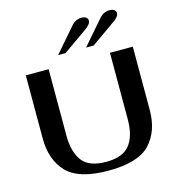

<svg xmlns="http://www.w3.org/2000/svg" viewBox="-135 -1074 1109 1201"><g transform="rotate(-15 419.0 -474.0)"><path d="M73 -292V-700H221V-269Q221 -166 264.5 -106.5Q308 -47 420 -47Q528 -47 573 -104.5Q618 -162 618 -269V-700H766V-292Q766 -152 689 -71Q612 10 420 10Q228 10 150.5 -71Q73 -152 73 -292ZM438 -928Q464 -958 503 -958Q521 -958 532 -950Q543 -942 543 -928Q543 -906 503 -878L349 -770H301ZM619 -928Q646 -958 685 -958Q703 -958 714 -950Q725 -942 725 -928Q725 -905 684 -878L531 -770H482Z"/></g></svg>

Font: Fahkwang SemiBold
Style: Regular
Weight: 600
Designer: Suppakit Chalermlarp | Katatrad Co.,Ltd.
Foundry: Cadson Demak Co.,Ltd.
Version: Version 1.000; ttfautohint (v1.6)